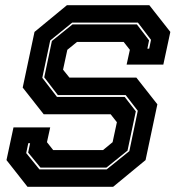

<svg xmlns="http://www.w3.org/2000/svg" viewBox="-20 -720 691 740"><path d="M86 0 5 -103 32 -229H173.5L161 -172L185 -141.5H377L414 -172L430.5 -249L406.5 -279.5H148.5L67.5 -382.5L113 -597L238 -700H555.5L636.5 -597L609.5 -471H468L480.5 -528L456.5 -558.5H277L239.5 -528L223 -451.5L247.5 -421H505.5L586.5 -318L541 -103L416 0ZM132 -67H391L478.5 -137.5L511 -293L464.5 -353.5H203L150.5 -422L180 -562L259.5 -626H507.5L554.5 -564.5L548 -532.5H555L562 -566.5L511.5 -633H258.5L173.5 -564L143 -420L199.5 -346.5H460.5L503.5 -291L471.5 -139.5L390 -74H136L88.5 -132L96 -168H89L81 -130Z"/></svg>

Font: Tourney ExtraBold
Style: Italic
Weight: 800
Italic angle: -12°
Version: Version 1.015